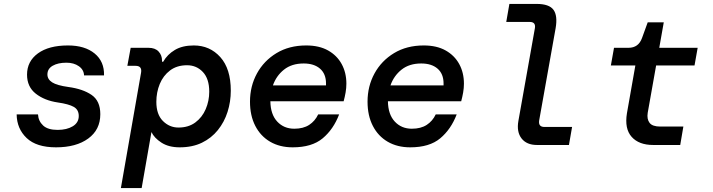

<svg xmlns="http://www.w3.org/2000/svg" viewBox="-20 -740 3640 980"><path d="M266 12Q166 12 116 -35.5Q66 -83 65 -156H174Q176 -122 200 -99.5Q224 -77 274 -77Q321 -77 351.5 -95.5Q382 -114 382 -148Q382 -180 356.5 -194.5Q331 -209 275 -217Q207 -227 162.5 -262Q118 -297 118 -359Q118 -427 173.5 -467.5Q229 -508 327 -508Q413 -508 463 -467Q513 -426 511 -355H409Q408 -384 382.5 -402Q357 -420 319 -420Q276 -420 249 -404.5Q222 -389 222 -360Q222 -335 246.5 -319.5Q271 -304 329 -296Q403 -286 447.5 -255.5Q492 -225 492 -157Q492 -78 430.5 -33Q369 12 266 12Z M597 220 700 -369Q706 -404 672 -404H630L647 -496H738Q772 -496 789.5 -477Q807 -458 807 -431V-425H813Q834 -462 872.5 -485Q911 -508 969 -508Q1051 -508 1104.5 -448.5Q1158 -389 1158 -277Q1158 -221 1141.5 -169Q1125 -117 1092 -76Q1059 -35 1010.5 -11.5Q962 12 897 12Q841 12 804 -12Q767 -36 753 -66L703 220ZM891 -89Q942 -89 977 -115Q1012 -141 1030 -183Q1048 -225 1048 -272Q1048 -338 1015.5 -372.5Q983 -407 935 -407Q883 -407 848 -380.5Q813 -354 795.5 -311.5Q778 -269 778 -220Q778 -156 811.5 -122.5Q845 -89 891 -89Z M1474 12Q1408 12 1359 -16.5Q1310 -45 1283 -97.5Q1256 -150 1256 -221Q1256 -300 1291.5 -365Q1327 -430 1391.5 -469Q1456 -508 1543 -508Q1609 -508 1654.5 -482.5Q1700 -457 1724 -413Q1748 -369 1748 -313Q1748 -291 1744 -268Q1740 -245 1734 -223H1360Q1361 -156 1395 -119.5Q1429 -83 1482 -83Q1528 -83 1558 -102.5Q1588 -122 1604 -156H1711Q1682 -80 1627 -34Q1572 12 1474 12ZM1530 -416Q1469 -416 1429.5 -384.5Q1390 -353 1373 -304H1644V-314Q1644 -363 1613.5 -389.5Q1583 -416 1530 -416Z M2074 12Q2008 12 1959 -16.5Q1910 -45 1883 -97.5Q1856 -150 1856 -221Q1856 -300 1891.5 -365Q1927 -430 1991.5 -469Q2056 -508 2143 -508Q2209 -508 2254.5 -482.5Q2300 -457 2324 -413Q2348 -369 2348 -313Q2348 -291 2344 -268Q2340 -245 2334 -223H1960Q1961 -156 1995 -119.5Q2029 -83 2082 -83Q2128 -83 2158 -102.5Q2188 -122 2204 -156H2311Q2282 -80 2227 -34Q2172 12 2074 12ZM2130 -416Q2069 -416 2029.5 -384.5Q1990 -353 1973 -304H2244V-314Q2244 -363 2213.5 -389.5Q2183 -416 2130 -416Z M2721 0Q2668 0 2642 -33.5Q2616 -67 2626 -123L2710 -595Q2716 -628 2684 -628H2564L2580 -720H2719Q2783 -720 2805 -690Q2827 -660 2816 -596L2732 -125Q2727 -92 2759 -92H2900L2884 0Z M3314 0Q3241 0 3204 -41.5Q3167 -83 3180 -162L3223 -406H3098L3114 -496H3188Q3239 -496 3257 -546L3286 -626H3368L3345 -496H3541L3525 -406H3329L3286 -164Q3281 -132 3295.5 -113Q3310 -94 3350 -94H3468L3452 0Z"/></svg>

Font: DM Mono Medium
Style: Italic
Weight: 500
Italic angle: -10°
Designer: Colophon Foundry
Foundry: Colophon Foundry
Version: Version 1.000; ttfautohint (v1.8.2.53-6de2)